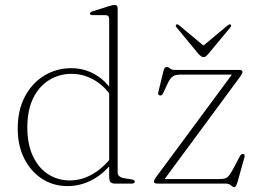

<svg xmlns="http://www.w3.org/2000/svg" viewBox="-20 -746 1048 780"><path d="M423.5 -78V-83V-668Q423.5 -676.5 420 -680.5Q416.5 -684.5 407.5 -684.5H358.5Q351 -684.5 348.2 -686.2Q345.5 -688 345.5 -690.5Q345.5 -693.5 348 -696Q350.5 -698.5 357.5 -700.5L421 -720.5Q430 -723.5 436.2 -724.8Q442.5 -726 446 -726Q452 -726 455 -722.8Q458 -719.5 458 -712V-46Q458 -36.5 464.5 -30.5Q471 -24.5 482 -22.5L512.5 -17.5Q520 -16.5 523.8 -14.5Q527.5 -12.5 527.5 -8Q527.5 -4.5 524.2 -2.2Q521 0 514.5 0H450.5Q434.5 0 429 -5.8Q423.5 -11.5 423.5 -29.5ZM52 -222.5Q52 -300 81.8 -355Q111.5 -410 160.8 -439.5Q210 -469 269.5 -469Q328 -469 376 -437.5Q424 -406 449.5 -351L444.5 -333Q417 -386.5 370.5 -416.2Q324 -446 270.5 -446Q221 -446 180 -421Q139 -396 115 -347.5Q91 -299 91 -228.5Q91 -160.5 113.5 -112.2Q136 -64 175.2 -38.5Q214.5 -13 264 -13Q313 -13 358.2 -39.8Q403.5 -66.5 439.5 -116.5L443.5 -95.5Q407.5 -44.5 358.2 -17.2Q309 10 254.5 10Q196 10 150.2 -20Q104.5 -50 78.2 -102.5Q52 -155 52 -222.5ZM956 -435 644 -12 630 -18.5H870Q885.5 -18.5 894.5 -21.2Q903.5 -24 910.5 -33Q917.5 -42 927 -59.5L954 -110.5Q957.5 -116.5 960.2 -118.5Q963 -120.5 966 -120.5Q971 -120.5 973 -117.2Q975 -114 973.5 -108.5L944.5 -5Q941 6 938.2 10Q935.5 14 932 14Q925.5 14 918.2 7Q911 0 897.5 0H620Q611.5 0 608.5 -2.5Q605.5 -5 605.5 -8.5Q605.5 -12 607.5 -16.2Q609.5 -20.5 614.5 -27L924 -445.5L928 -443H714Q698.5 -443 688.8 -439Q679 -435 672.2 -426Q665.5 -417 658 -400.5L644 -370Q640.5 -363 637.8 -360.5Q635 -358 631.5 -358Q626.5 -358 624 -361.5Q621.5 -365 623 -371L643 -453.5Q646 -466.5 649.2 -470.2Q652.5 -474 657.5 -474Q664 -474 670.5 -468Q677 -462 689.5 -462H951Q959 -462 962 -459.8Q965 -457.5 965 -453.5Q965 -450.5 963 -446.2Q961 -442 956 -435ZM807.5 -560 707.5 -643.5Q704 -646 701.5 -647Q699 -648 696 -646Q694 -644.5 694 -641.5Q694 -638.5 697 -635L787 -526Q792.5 -520.5 797 -517.2Q801.5 -514 807 -514Q812.5 -514 816.5 -517.2Q820.5 -520.5 825.5 -526L916 -635Q919 -638.5 919 -641.5Q919 -644.5 917 -646Q915 -648 912 -647Q909 -646 905.5 -643.5L805.5 -560Z"/></svg>

Font: Fraunces Thin
Style: Regular
Weight: 250
Version: Version 1.000;[b76b70a41]